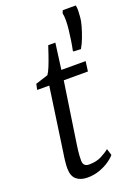

<svg xmlns="http://www.w3.org/2000/svg" viewBox="-156 -888 693 963"><g transform="rotate(-20 190.0 -406.0)"><path d="M144.5 -169.5Q141.5 -149.5 139.8 -135Q138 -120.5 137.2 -108Q136.5 -95.5 136.5 -80.5Q136.5 -65 144.5 -57Q152.5 -49 168 -49Q207 -49 234.5 -63.2Q262 -77.5 278 -91L289 -56Q276 -40.5 253 -25.2Q230 -10 200.8 0Q171.5 10 139 10Q102 10 80 -8.5Q58 -27 58 -68.5Q58 -75.5 58.5 -84.8Q59 -94 60.2 -105Q61.5 -116 63 -127.8Q64.5 -139.5 66.5 -151L115 -489.5H50.5L57 -520L124 -541.5Q132.5 -553 143 -578.5Q153.5 -604 163.2 -632.8Q173 -661.5 179.5 -681.5H217.5L199 -542.5H328.5L321.5 -489.5H192.5ZM327 -607 288 -608.5 286 -613.5Q291 -637 295.2 -664.5Q299.5 -692 302.5 -720Q305.5 -747.5 305.5 -769.8Q305.5 -792 302 -807L308 -821.5H377.5Q380.5 -808 380.2 -793.8Q380 -779.5 378 -758Q377 -741 369.2 -713.2Q361.5 -685.5 350.5 -656.8Q339.5 -628 327 -607Z"/></g></svg>

Font: Merriweather 48pt Light
Style: Italic
Weight: 300
Italic angle: -7.8°
Version: Version 2.101